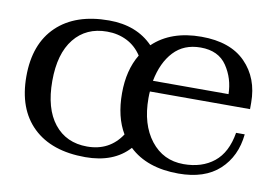

<svg xmlns="http://www.w3.org/2000/svg" viewBox="-59 -574 975 678"><g transform="rotate(10 428.5 -235.0)"><path d="M467 -258Q466 -250 466 -234Q466 -140 510.5 -83Q555 -26 628 -26Q694 -26 737 -60.5Q780 -95 792 -167H823Q815 -87 762.5 -38.5Q710 10 616 10Q503 10 439 -51Q384 10 282 10Q161 10 94.5 -54Q28 -118 28 -235Q28 -352 95 -416Q162 -480 282 -480Q381 -480 440 -419Q504 -480 613 -480Q717 -480 771.5 -424.5Q826 -369 826 -281V-258ZM471 -297H742Q741 -353 711 -397.5Q681 -442 617 -442Q557 -442 520.5 -403Q484 -364 471 -297ZM405 -93Q371 -150 371 -235Q371 -318 406 -376Q385 -408 353 -424Q321 -440 282 -440Q207 -440 164 -386.5Q121 -333 121 -235Q121 -136 164 -82Q207 -28 282 -28Q362 -28 405 -93Z"/></g></svg>

Font: TavirajRegular
Style: Regular
Weight: 400
Designer: Katatrad Team
Foundry: CadsonDemak
Version: Version 1.001